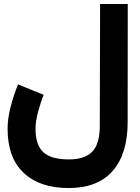

<svg xmlns="http://www.w3.org/2000/svg" viewBox="-20 -702 712 976"><path d="M201.7 -220.2Q185.5 -178.7 173.1 -131.8Q160.6 -85 160.6 -46.9Q160.6 35.2 200.4 71.8Q240.2 108.4 329.6 108.4Q411.1 108.4 449.2 68.8Q487.3 29.3 487.3 -62.5L488.8 -681.6H629.4L628.9 -81.5Q628.9 80.1 552.7 167Q476.6 253.9 329.1 253.9Q182.1 253.9 100.3 176.8Q18.6 99.6 18.6 -47.4Q18.6 -99.6 34.2 -159.7Q49.8 -219.7 71.8 -272.9Z"/></svg>

Font: Vazir Black FD-UI
Style: Black-FD-UI
Weight: 900
Designer: Saber Rastikerdar
Foundry: Saber Rastikerdar
Version: Version 30.0.0